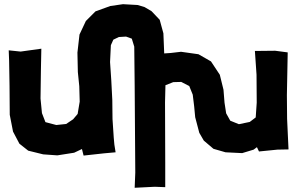

<svg xmlns="http://www.w3.org/2000/svg" viewBox="-20 -725 1420 914"><path d="M619.1 -502.9 621.1 -317.4 624 96.7 621.1 168.9 716.8 164.1 766.6 166V48.8L765.6 -238.3L767.6 -319.3L804.7 -334L842.8 -335L880.9 -315.4L897.5 -274.4L904.3 -218.8L909.2 -167L928.7 -92.8L950.2 -55.7L996.1 -16.6L1053.7 0L1132.8 3.9L1187.5 -12.7L1203.1 -24.4L1212.9 -3.9L1300.8 -12.7L1353.5 -13.7L1346.7 -159.2L1345.7 -272.5L1349.6 -475.6L1290 -483.4L1193.4 -482.4L1201.2 -369.1L1202.1 -236.3L1197.3 -166L1168.9 -144.5L1117.2 -133.8L1076.2 -150.4L1056.6 -185.5L1048.8 -236.3L1043.9 -297.9L1026.4 -369.1L984.4 -432.6L924.8 -466.8L841.8 -478.5L792 -472.7L761.7 -470.7L757.8 -566.4L740.2 -630.9L701.2 -671.9L668 -691.4L634.8 -701.2L565.4 -705.1L504.9 -696.3L434.6 -670.9L388.7 -625L358.4 -560.5L348.6 -474.6L350.6 -381.8L357.4 -314.5L359.4 -241.2L349.6 -182.6L328.1 -157.2L294.9 -134.8L248 -129.9L196.3 -143.6L179.7 -186.5L172.9 -255.9L174.8 -393.6L176.8 -493.2L78.1 -479.5L21.5 -485.4L23.4 -435.5L25.4 -315.4L26.4 -178.7L42 -98.6L72.3 -41L114.3 -7.8L185.5 9.8L252.9 14.6L333 2L370.1 -15.6L377.9 15.6L475.6 4.9L530.3 0L524.4 -37.1L521.5 -69.3L515.6 -158.2L514.6 -249L509.8 -341.8L503.9 -429.7L507.8 -509.8L519.5 -536.1L545.9 -548.8L580.1 -550.8L607.4 -541Z"/></svg>

Font: MaokenAssortedSans-TC
Style: Regular
Weight: 500
Version: Version 0.83